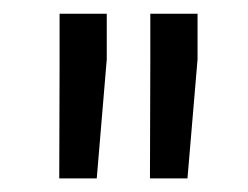

<svg xmlns="http://www.w3.org/2000/svg" viewBox="-20 -770 361 280"><path d="M135.7 -683.6 121.1 -509.8H66.4L66.9 -679.2V-750H135.7ZM268.1 -683.6 253.4 -509.8H198.7L199.2 -682.6V-750H268.1Z"/></svg>

Font: Heebo
Style: Regular
Weight: 400
Designer: Oded Ezer
Foundry: Ezer Type House
Version: Version 3.100